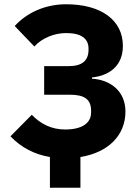

<svg xmlns="http://www.w3.org/2000/svg" viewBox="-20 -730 648 900"><path d="M214 6V150H357V6C488 -15 568 -96 568 -207C568 -308 491 -357 411 -361V-367C491 -375 556 -420 556 -515C556 -635 455 -710 290 -710C194 -710 107 -672 49 -608L141 -512C177 -552 235 -575 290 -575C360 -575 395 -550 395 -502V-497C395 -445 364 -420 302 -420H187V-286H308C376 -286 407 -264 407 -211V-203C407 -153 365 -123 285 -123C223 -123 171 -148 129 -192L29 -91C80 -38 142 -6 214 6Z"/></svg>

Font: Braiins Sans
Style: Bold
Weight: 700
Designer: Mike Abbink, Paul van der Laan, Pieter van Rosmalen, Jiri Chlebus, Lubos Buracinsky
Foundry: Bold Monday, Sudetype
Version: Version 1.000;hotconv 1.0.109;makeotfexe 2.5.65596